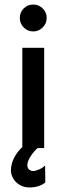

<svg xmlns="http://www.w3.org/2000/svg" viewBox="-20 -650 291 843"><path d="M78 0V-440H174V0ZM126 -512Q101 -512 84 -529.5Q67 -547 67 -571Q67 -596 84 -613Q101 -630 126 -630Q150 -630 167.5 -613Q185 -596 185 -571Q185 -547 167.5 -529.5Q150 -512 126 -512ZM110 173Q86 173 67.5 162.5Q49 152 38.5 134.5Q28 117 28 98Q28 70 42.5 42Q57 14 80 -6H152Q129 13 114.5 36Q100 59 100 74Q100 88 108 94.5Q116 101 125 101Q135 101 150.5 94.5Q166 88 178 77L179 151Q166 162 148 167.5Q130 173 110 173Z"/></svg>

Font: Teachers Medium
Style: Regular
Weight: 500
Designer: Alfredo Marco Pradil, Chank Diesel
Version: Version 1.001